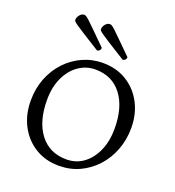

<svg xmlns="http://www.w3.org/2000/svg" viewBox="-157 -1011 1046 1146"><g transform="rotate(20 365.5 -437.5)"><path d="M346 12Q260 12 194.5 -28.5Q129 -69 92.5 -139Q56 -209 56 -297Q56 -374 81.5 -439Q107 -504 152.5 -552.5Q198 -601 258 -628Q318 -655 386 -655Q472 -655 537.5 -614.5Q603 -574 639.5 -504.5Q676 -435 676 -347Q676 -273 651.5 -208Q627 -143 582 -93.5Q537 -44 477 -16Q417 12 346 12ZM375 -39Q437 -39 484 -74Q531 -109 557.5 -170Q584 -231 584 -309Q584 -446 523.5 -524.5Q463 -603 356 -603Q299 -603 251 -570Q203 -537 174.5 -476.5Q146 -416 146 -334Q146 -197 207 -118Q268 -39 375 -39ZM488 -713Q496 -713 503 -719.5Q510 -726 510 -737Q455 -791 424 -822Q393 -853 378 -866.5Q363 -880 356.5 -883.5Q350 -887 344 -887Q334 -887 325 -880Q316 -873 310 -862.5Q304 -852 304 -841Q304 -836 308 -831Q312 -826 329 -814Q346 -802 383.5 -778.5Q421 -755 488 -713ZM325 -713Q333 -713 340 -719.5Q347 -726 347 -737Q292 -791 261 -822Q230 -853 215 -866.5Q200 -880 193.5 -883.5Q187 -887 181 -887Q171 -887 162 -880Q153 -873 147 -862.5Q141 -852 141 -841Q141 -836 145 -831Q149 -826 166 -814Q183 -802 220.5 -778.5Q258 -755 325 -713Z"/></g></svg>

Font: Petrona
Style: Regular
Weight: 400
Designer: Ringo R. Seeber
Foundry: Ringo R. Seeber
Version: Version 2.001; ttfautohint (v1.8.3)